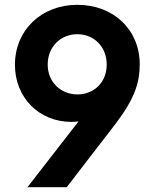

<svg xmlns="http://www.w3.org/2000/svg" viewBox="-20 -777 642 797"><path d="M257 0 465 -270C541 -372 560 -437 560 -510C560 -653 452 -757 301 -757C151 -757 42 -651 42 -508C42 -373 141 -271 277 -271C287 -271 297 -272 306 -273L94 0ZM301 -385C233 -385 178 -436 178 -509C178 -584 233 -635 301 -635C369 -635 423 -584 423 -509C423 -436 371 -385 301 -385Z"/></svg>

Font: Plus Jakarta Sans
Style: Bold
Weight: 700
Designer: Gumpita Rahayu
Foundry: Tokotype
Version: Version 2.071;gftools[0.9.30]